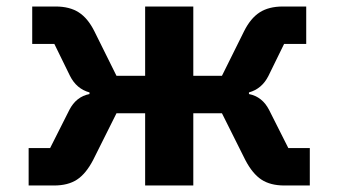

<svg xmlns="http://www.w3.org/2000/svg" viewBox="-20 -570 1040 590"><path d="M68 0V-115H134L193 -232Q214 -273 255 -281V-286Q215 -297 195 -337L147 -435H79V-550H151Q194 -550 222 -532Q250 -514 270 -474L338 -337H426V-550H574V-337H662L730 -474Q750 -514 778 -532Q806 -550 849 -550H921V-435H853L805 -337Q785 -297 745 -286V-281Q786 -273 807 -232L866 -115H932V0H854Q811 0 783.5 -18Q756 -36 734 -78L662 -222H574V0H426V-222H338L266 -78Q244 -36 216.5 -18Q189 0 146 0Z"/></svg>

Font: IBM Plex Sans JP
Style: Bold
Weight: 700
Designer: Mike Abbink; Paul van der Laan; Pieter van Rosmalen; Wujin Sim; Yejin Wi; Jinhee Kim; Boomi Park; Yona Kim; Kichan Ma
Foundry: Sandoll Inc.
Version: Version 1.001